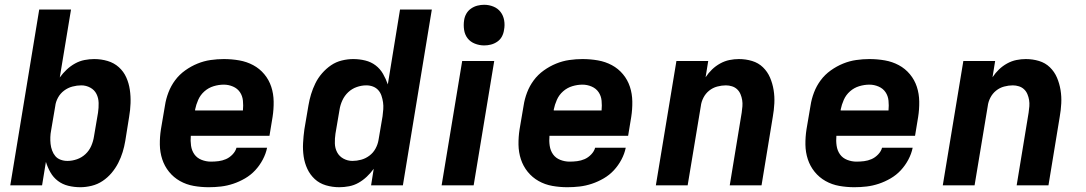

<svg xmlns="http://www.w3.org/2000/svg" viewBox="-20 -775 4540 803"><path d="M316 8Q290 8 265.5 2Q241 -4 222 -18.5Q203 -33 191 -54Q179 -75 172 -98L156 0H23L144 -735H277L230 -451Q243 -469 259 -484Q275 -499 294 -509.5Q313 -520 333.5 -524Q354 -528 374 -528Q403 -528 430 -520Q457 -512 477 -494Q497 -476 508 -451.5Q519 -427 523 -399.5Q527 -372 526 -343.5Q525 -315 520 -286L504 -186Q500 -162 493 -139Q486 -116 474.5 -93.5Q463 -71 446.5 -51.5Q430 -32 409 -18Q388 -4 363.5 2Q339 8 316 8ZM262 -102Q282 -102 302 -109Q322 -116 337.5 -130.5Q353 -145 361.5 -164.5Q370 -184 373 -204L390 -304Q393 -324 392.5 -344.5Q392 -365 383.5 -382Q375 -399 357.5 -408.5Q340 -418 320 -418Q302 -418 283 -413Q264 -408 248 -396Q232 -384 222.5 -366.5Q213 -349 211 -331L194 -231Q191 -216 190.5 -201.5Q190 -187 191.5 -173Q193 -159 198 -145.5Q203 -132 211.5 -122Q220 -112 233.5 -107Q247 -102 262 -102Z M853 8Q821 8 790 2.5Q759 -3 732.5 -18Q706 -33 687 -56.5Q668 -80 658.5 -109Q649 -138 648.5 -170Q648 -202 653 -234L670 -334Q674 -361 684.5 -388.5Q695 -416 712.5 -439.5Q730 -463 754.5 -480.5Q779 -498 806 -509Q833 -520 861 -524Q889 -528 916 -528Q949 -528 980.5 -522.5Q1012 -517 1039 -502.5Q1066 -488 1085.5 -464.5Q1105 -441 1114.5 -412Q1124 -383 1124.5 -350.5Q1125 -318 1120 -286L1107 -207H778Q776 -186 779 -165.5Q782 -145 793 -129.5Q804 -114 823 -106.5Q842 -99 862 -99Q878 -99 894 -101Q910 -103 925 -109.5Q940 -116 952.5 -129Q965 -142 969 -157H1097Q1092 -132 1079 -107.5Q1066 -83 1047.5 -63Q1029 -43 1005 -29Q981 -15 955.5 -6.5Q930 2 904.5 5Q879 8 853 8ZM796 -313H996Q998 -334 996 -354Q994 -374 983.5 -389.5Q973 -405 954.5 -413Q936 -421 916 -421Q895 -421 873.5 -414.5Q852 -408 835 -393Q818 -378 809 -357.5Q800 -337 796 -317Z M1399 8Q1370 8 1343 0Q1316 -8 1296.5 -26Q1277 -44 1265.5 -68.5Q1254 -93 1250 -120.5Q1246 -148 1247.5 -176.5Q1249 -205 1253 -234L1270 -334Q1274 -358 1281 -381Q1288 -404 1299 -426.5Q1310 -449 1327 -468.5Q1344 -488 1364.5 -502Q1385 -516 1409.5 -522Q1434 -528 1457 -528Q1483 -528 1507.5 -522Q1532 -516 1551 -501.5Q1570 -487 1582 -466Q1594 -445 1602 -422L1653 -735H1786L1665 0H1532L1543 -69Q1530 -51 1514 -36Q1498 -21 1479.5 -10.5Q1461 0 1440 4Q1419 8 1399 8ZM1454 -102Q1472 -102 1490.5 -107Q1509 -112 1525 -124Q1541 -136 1550.5 -153.5Q1560 -171 1563 -189L1580 -289Q1582 -304 1583 -318.5Q1584 -333 1582 -347Q1580 -361 1575.5 -374.5Q1571 -388 1562 -398Q1553 -408 1540 -413Q1527 -418 1512 -418Q1492 -418 1472 -411Q1452 -404 1436.5 -389.5Q1421 -375 1412 -355.5Q1403 -336 1400 -316L1383 -216Q1380 -196 1380.5 -175.5Q1381 -155 1390 -138Q1399 -121 1416.5 -111.5Q1434 -102 1454 -102Z M1827 0 1913 -520H2047L1961 0ZM2005 -585Q1985 -585 1966 -592.5Q1947 -600 1935.5 -615Q1924 -630 1921 -650Q1918 -670 1921 -690Q1923 -705 1930.5 -718Q1938 -731 1950.5 -739.5Q1963 -748 1977 -751.5Q1991 -755 2005 -755Q2025 -755 2043.5 -747.5Q2062 -740 2073.5 -725Q2085 -710 2088.5 -690Q2092 -670 2088 -650Q2086 -635 2079 -622Q2072 -609 2059.5 -600.5Q2047 -592 2033 -588.5Q2019 -585 2005 -585Z M2353 8Q2321 8 2290 2.5Q2259 -3 2232.5 -18Q2206 -33 2187 -56.5Q2168 -80 2158.5 -109Q2149 -138 2148.5 -170Q2148 -202 2153 -234L2170 -334Q2174 -361 2184.5 -388.5Q2195 -416 2212.5 -439.5Q2230 -463 2254.5 -480.5Q2279 -498 2306 -509Q2333 -520 2361 -524Q2389 -528 2416 -528Q2449 -528 2480.5 -522.5Q2512 -517 2539 -502.5Q2566 -488 2585.5 -464.5Q2605 -441 2614.5 -412Q2624 -383 2624.5 -350.5Q2625 -318 2620 -286L2607 -207H2278Q2276 -186 2279 -165.5Q2282 -145 2293 -129.5Q2304 -114 2323 -106.5Q2342 -99 2362 -99Q2378 -99 2394 -101Q2410 -103 2425 -109.5Q2440 -116 2452.5 -129Q2465 -142 2469 -157H2597Q2592 -132 2579 -107.5Q2566 -83 2547.5 -63Q2529 -43 2505 -29Q2481 -15 2455.5 -6.5Q2430 2 2404.5 5Q2379 8 2353 8ZM2296 -313H2496Q2498 -334 2496 -354Q2494 -374 2483.5 -389.5Q2473 -405 2454.5 -413Q2436 -421 2416 -421Q2395 -421 2373.5 -414.5Q2352 -408 2335 -393Q2318 -378 2309 -357.5Q2300 -337 2296 -317Z M2723 0 2809 -520H2942L2931 -452Q2943 -470 2958 -484.5Q2973 -499 2992 -509.5Q3011 -520 3031 -524Q3051 -528 3070 -528Q3099 -528 3125.5 -520Q3152 -512 3171 -493.5Q3190 -475 3200.5 -450.5Q3211 -426 3215.5 -398.5Q3220 -371 3218.5 -342.5Q3217 -314 3212 -286L3165 0H3032L3082 -304Q3084 -317 3085 -330.5Q3086 -344 3084 -356.5Q3082 -369 3077 -381Q3072 -393 3063 -401.5Q3054 -410 3041.5 -414Q3029 -418 3016 -418Q2998 -418 2979.5 -413Q2961 -408 2946 -396Q2931 -384 2922 -366.5Q2913 -349 2911 -331L2856 0Z M3553 8Q3521 8 3490 2.5Q3459 -3 3432.5 -18Q3406 -33 3387 -56.5Q3368 -80 3358.5 -109Q3349 -138 3348.5 -170Q3348 -202 3353 -234L3370 -334Q3374 -361 3384.5 -388.5Q3395 -416 3412.5 -439.5Q3430 -463 3454.5 -480.5Q3479 -498 3506 -509Q3533 -520 3561 -524Q3589 -528 3616 -528Q3649 -528 3680.5 -522.5Q3712 -517 3739 -502.5Q3766 -488 3785.5 -464.5Q3805 -441 3814.5 -412Q3824 -383 3824.5 -350.5Q3825 -318 3820 -286L3807 -207H3478Q3476 -186 3479 -165.5Q3482 -145 3493 -129.5Q3504 -114 3523 -106.5Q3542 -99 3562 -99Q3578 -99 3594 -101Q3610 -103 3625 -109.5Q3640 -116 3652.5 -129Q3665 -142 3669 -157H3797Q3792 -132 3779 -107.5Q3766 -83 3747.5 -63Q3729 -43 3705 -29Q3681 -15 3655.5 -6.5Q3630 2 3604.5 5Q3579 8 3553 8ZM3496 -313H3696Q3698 -334 3696 -354Q3694 -374 3683.5 -389.5Q3673 -405 3654.5 -413Q3636 -421 3616 -421Q3595 -421 3573.5 -414.5Q3552 -408 3535 -393Q3518 -378 3509 -357.5Q3500 -337 3496 -317Z M3923 0 4009 -520H4142L4131 -452Q4143 -470 4158 -484.5Q4173 -499 4192 -509.5Q4211 -520 4231 -524Q4251 -528 4270 -528Q4299 -528 4325.5 -520Q4352 -512 4371 -493.5Q4390 -475 4400.5 -450.5Q4411 -426 4415.5 -398.5Q4420 -371 4418.5 -342.5Q4417 -314 4412 -286L4365 0H4232L4282 -304Q4284 -317 4285 -330.5Q4286 -344 4284 -356.5Q4282 -369 4277 -381Q4272 -393 4263 -401.5Q4254 -410 4241.5 -414Q4229 -418 4216 -418Q4198 -418 4179.5 -413Q4161 -408 4146 -396Q4131 -384 4122 -366.5Q4113 -349 4111 -331L4056 0Z"/></svg>

Font: Iosevka Aile Extrabold Oblique
Style: Regular
Weight: 800
Italic angle: -9°
Designer: Belleve Invis
Foundry: Belleve Invis
Version: Version 31.1.0; ttfautohint (v1.8.4)